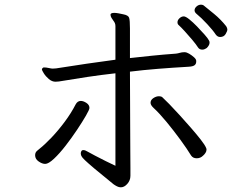

<svg xmlns="http://www.w3.org/2000/svg" viewBox="-20 -774 1040 820"><path d="M920 -616Q909 -616 901 -627Q890 -644 865 -671Q840 -698 817 -717Q811 -723 811 -730Q811 -739 819.5 -746.5Q828 -754 838 -754Q847 -754 852 -749Q866 -738 894.5 -714.5Q923 -691 946 -662Q951 -654 951 -648Q951 -641 943.5 -628.5Q936 -616 920 -616ZM473 -461Q411 -454 354 -445.5Q297 -437 244 -428Q238 -427 231.5 -426Q225 -425 217 -425Q202 -425 188.5 -436.5Q175 -448 167 -461Q159 -474 159 -477Q159 -482 164 -485Q165 -486 169 -486Q177 -486 188.5 -483.5Q200 -481 205 -481Q207 -481 213 -481.5Q219 -482 220 -482Q290 -493 351 -502Q412 -511 473 -519V-662Q473 -670 470.5 -675.5Q468 -681 464 -686Q460 -691 456 -698Q452 -705 452 -711V-712Q453 -719 468 -719Q476 -719 486.5 -717Q497 -715 506 -713Q528 -709 531.5 -698Q535 -687 535 -652V-526Q580 -531 628.5 -536Q677 -541 732 -545Q740 -546 748.5 -548.5Q757 -551 766 -551H769Q777 -551 788 -544.5Q799 -538 808.5 -529.5Q818 -521 818 -514V-511Q818 -501 811 -495.5Q804 -490 786 -489Q716 -485 654 -480Q592 -475 535 -468Q535 -414 535.5 -354.5Q536 -295 536 -238Q536 -181 536.5 -134Q537 -87 537 -57.5Q537 -28 537 -23Q537 -4 524 11Q511 26 496 26Q488 26 480 22Q472 18 465 13Q413 -29 384 -53.5Q355 -78 342.5 -90Q330 -102 327.5 -108Q325 -114 325 -119Q325 -124 327.5 -128.5Q330 -133 336 -133Q344 -133 355 -126Q364 -121 385.5 -109.5Q407 -98 431.5 -86Q456 -74 473 -66ZM863 -569Q860 -567 855 -564.5Q850 -562 844 -562Q832 -562 826 -571Q817 -585 801 -604Q785 -623 769 -640.5Q753 -658 743 -667Q738 -671 738 -679Q738 -688 746.5 -696Q755 -704 765 -704Q773 -704 788.5 -691.5Q804 -679 821.5 -661Q839 -643 853.5 -626.5Q868 -610 872 -602Q875 -598 875 -592Q875 -581 863 -569ZM847 -109Q836 -98 820 -98Q804 -98 796 -110Q779 -138 750.5 -177Q722 -216 691.5 -253Q661 -290 636 -313Q623 -325 623 -335Q623 -347 635 -355Q647 -363 659 -363Q668 -363 673 -359Q683 -350 703 -329.5Q723 -309 747.5 -282Q772 -255 796 -227.5Q820 -200 837.5 -177.5Q855 -155 860 -143Q861 -141 861.5 -139Q862 -137 862 -135Q862 -128 857.5 -121Q853 -114 847 -109ZM173 -74Q160 -74 145 -84.5Q130 -95 130 -111Q130 -123 138.5 -130Q147 -137 148 -138Q171 -156 200 -186.5Q229 -217 256.5 -254Q284 -291 303 -328Q311 -343 325 -343Q336 -343 349 -334.5Q362 -326 362 -313Q362 -306 347 -280Q332 -254 309 -219.5Q286 -185 260 -151.5Q234 -118 210.5 -96Q187 -74 173 -74Z"/></svg>

Font: Moon Stars Kai T
Style: Regular
Weight: 400
Designer: GuiWonder
Version: Version 1.101